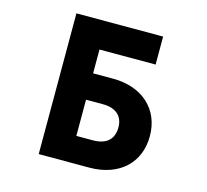

<svg xmlns="http://www.w3.org/2000/svg" viewBox="-121 -950 1241 1153"><g transform="rotate(15 500.0 -373.5)"><path d="M832 -212C832 -382 708 -489 530 -489H405V-637H754V-811H215V64H528C716 64 832 -47 832 -212ZM636 -215C636 -147 599 -100 507 -100H405V-325H511C592 -325 636 -283 636 -215Z"/></g></svg>

Font: LINE Seed JP App_OTF ExtraBold
Style: Regular
Weight: 800
Designer: LINE & Fontrix & Fontworks
Version: Version 1.013